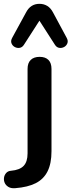

<svg xmlns="http://www.w3.org/2000/svg" viewBox="-75 -794 373 1003"><path d="M5 189Q-17 191 -31 182.5Q-45 174 -50.5 161Q-56 148 -54 134Q-52 120 -42.5 109.5Q-33 99 -17 98Q28 94 48.5 72.5Q69 51 69 7V-434Q69 -465 85.5 -481Q102 -497 132 -497Q162 -497 178 -481Q194 -465 194 -434V-4Q194 60 173.5 101Q153 142 111.5 163Q70 184 5 189ZM273 -597Q282 -581 277 -568Q272 -555 260 -548.5Q248 -542 234.5 -544Q221 -546 212 -560L131 -686L50 -560Q41 -546 27.5 -544Q14 -542 2 -548.5Q-10 -555 -15 -568Q-20 -581 -11 -597L61 -729Q73 -752 90.5 -763Q108 -774 131 -774Q154 -774 172 -763Q190 -752 202 -729Z"/></svg>

Font: Nunito ExtraLight
Style: Regular
Weight: 200
Designer: Vernon Adams
Foundry: Vernon Adams
Version: Version 3.602